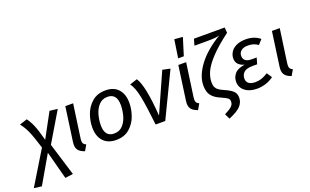

<svg xmlns="http://www.w3.org/2000/svg" viewBox="-178 -1346 3391 2101"><g transform="rotate(-20 1518.0 -295.5)"><path d="M265 -183 382 199 290 211 204 -113 17 210 -73 199 163 -189Q121 -326 92.5 -391Q64 -456 23 -507L112 -536Q146 -490 170 -431.5Q194 -373 225 -256L378 -538L470 -527Z M594 -138Q592 -116 592 -110Q592 -88 600.5 -76Q609 -64 630 -55L592 11Q543 -6 521.5 -31.5Q500 -57 500 -100Q500 -116 503 -134L558 -527H649Z M755 -206Q755 -280 782.5 -356.5Q810 -433 871 -486Q932 -539 1028 -539Q1125 -539 1177 -481Q1229 -423 1229 -321Q1229 -248 1202 -171.5Q1175 -95 1114 -41.5Q1053 12 957 12Q860 12 807.5 -46Q755 -104 755 -206ZM1133 -331Q1133 -465 1025 -465Q962 -465 923 -421.5Q884 -378 867.5 -316.5Q851 -255 851 -196Q851 -62 960 -62Q1023 -62 1062 -105.5Q1101 -149 1117 -210.5Q1133 -272 1133 -331Z M1486 -79 1691 -538 1780 -519 1530 0H1418Q1393 -226 1370 -339.5Q1347 -453 1306 -507L1394 -536Q1462 -433 1486 -79Z M1910 -138Q1908 -116 1908 -110Q1908 -88 1916.5 -76Q1925 -64 1946 -55L1908 11Q1859 -6 1837.5 -31.5Q1816 -57 1816 -100Q1816 -116 1819 -134L1874 -527H1965ZM2026 -799 1963 -596H1897L1929 -807Z M2170 155Q2225 128 2252.5 104Q2280 80 2280 45Q2280 20 2262.5 6Q2245 -8 2191 -32Q2122 -60 2088 -102.5Q2054 -145 2054 -220Q2054 -332 2144 -453.5Q2234 -575 2406 -678Q2383 -671 2350 -668Q2317 -665 2258 -665H2112L2133 -739H2491L2496 -676Q2360 -574 2284 -492.5Q2208 -411 2179 -347.5Q2150 -284 2150 -222Q2150 -187 2161.5 -165Q2173 -143 2194 -128.5Q2215 -114 2254 -97Q2317 -70 2347.5 -41.5Q2378 -13 2378 36Q2378 89 2340 131.5Q2302 174 2200 216Z M2405 -137Q2405 -192 2441 -232Q2477 -272 2557 -282Q2463 -308 2463 -387Q2463 -425 2484 -460Q2505 -495 2550 -517Q2595 -539 2662 -539Q2759 -539 2826 -484L2778 -431Q2752 -449 2725.5 -458Q2699 -467 2662 -467Q2609 -467 2581.5 -444Q2554 -421 2554 -385Q2554 -349 2578 -330Q2602 -311 2646 -311H2708L2687 -239H2634Q2562 -239 2532 -211Q2502 -183 2502 -138Q2502 -102 2528 -82Q2554 -62 2605 -62Q2643 -62 2676.5 -73.5Q2710 -85 2752 -111L2792 -51Q2703 12 2597 12Q2510 12 2457.5 -29.5Q2405 -71 2405 -137Z M3000 -138Q2998 -116 2998 -110Q2998 -88 3006.5 -76Q3015 -64 3036 -55L2998 11Q2949 -6 2927.5 -31.5Q2906 -57 2906 -100Q2906 -116 2909 -134L2964 -527H3055Z"/></g></svg>

Font: FiraGO
Style: Italic
Weight: 400
Italic angle: -8°
Designer: bBox Type GmbH
Foundry: bBox Type GmbH
Version: Version 1.001